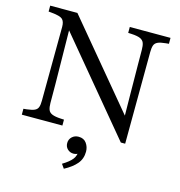

<svg xmlns="http://www.w3.org/2000/svg" viewBox="-134 -818 1117 1193"><g transform="rotate(15 424.5 -221.5)"><path d="M685 8 194 -582Q195 -524 195.5 -467Q196 -410 197 -352.5Q198 -295 198.5 -236Q199 -177 199 -116Q199 -90 205 -73.5Q211 -57 230 -49Q249 -41 286 -39L307 -38V0H46V-38L67 -40Q101 -44 117 -51.5Q133 -59 138.5 -74.5Q144 -90 144 -116L147 -592Q147 -626 131.5 -640.5Q116 -655 62 -660L41 -662V-700H216L666 -160Q665 -223 664.5 -279Q664 -335 663.5 -386.5Q663 -438 662.5 -486.5Q662 -535 662 -582Q662 -609 656 -625.5Q650 -642 631.5 -650.5Q613 -659 574 -661L553 -662V-700H815V-662L794 -660Q761 -657 744 -649Q727 -641 721.5 -625Q716 -609 716 -582L713 8ZM385 257 366 230Q409 204 427.5 180.5Q446 157 446 120L472 96Q472 120 456.5 135.5Q441 151 418 151Q396 151 380 136Q364 121 364 97Q364 73 381 57Q398 41 423 41Q457 41 474 65Q491 89 491 119Q491 165 463.5 197.5Q436 230 385 257Z"/></g></svg>

Font: Hedvig Letters Serif
Style: Regular
Weight: 400
Designer: Alexander Örn & Tor Weibull
Foundry: Kanon Foundry
Version: Version 1.000